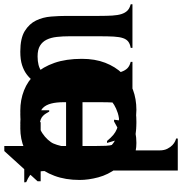

<svg xmlns="http://www.w3.org/2000/svg" viewBox="2 -612 813 856"><g transform="rotate(-90 408.0 -184.5)"><path d="M75.2 202.1V-264.6Q75.2 -331.1 74.2 -369.1Q73.2 -407.2 68.8 -428.2Q64.5 -449.2 53.2 -457.5Q42 -465.8 23.4 -473.6L22.5 -482.4H150.4L160.2 -418.9Q171.9 -430.7 185.5 -444.8Q199.2 -459 219.7 -471.7Q240.2 -484.4 270 -492.2Q299.8 -500 341.8 -500Q390.6 -500 432.6 -483.4Q474.6 -466.8 505.9 -433.1Q537.1 -399.4 555.2 -347.7Q573.2 -295.9 573.2 -225.6Q573.2 -167 555.7 -121.6Q538.1 -76.2 507.8 -44.9Q477.5 -13.7 436 2Q394.5 17.6 345.7 17.6Q323.2 17.6 289.1 12.7Q254.9 7.8 229.5 -6.8L198.2 -113.3H207Q221.7 -95.7 233.9 -85.4Q246.1 -75.2 260.7 -69.3Q275.4 -63.5 293.5 -61Q311.5 -58.6 335.9 -58.6Q365.2 -58.6 392.1 -69.3Q418.9 -80.1 438.5 -102.1Q458 -124 469.7 -157.2Q481.4 -190.4 481.4 -235.4Q481.4 -281.2 468.8 -316.4Q456.1 -351.6 435.1 -375.5Q414.1 -399.4 386.2 -411.1Q358.4 -422.9 327.1 -422.9Q273.4 -422.9 241.2 -401.4Q209 -379.9 192.4 -347.7Q175.8 -315.4 170.4 -276.4Q165 -237.3 165 -203.1V121.1Q165 141.6 172.4 155.8Q179.7 169.9 188.5 178.2Q197.3 186.5 206.1 190.4Q214.8 194.3 217.8 194.3V202.1Z M409.2 -295.9Q407.2 -311.5 401.4 -334Q395.5 -356.4 379.9 -376.5Q364.3 -396.5 338.4 -409.7Q312.5 -422.9 272.5 -422.9Q231.4 -422.9 204.1 -409.7Q176.8 -396.5 160.6 -376.5Q144.5 -356.4 136.2 -334Q127.9 -311.5 126 -295.9ZM457 -14.6Q418 0 376 8.8Q334 17.6 292 17.6Q213.9 17.6 164.1 -7.3Q114.3 -32.2 85.4 -70.3Q56.6 -108.4 44.9 -152.3Q33.2 -196.3 33.2 -235.4Q33.2 -298.8 51.8 -348.1Q70.3 -397.5 102.5 -431.2Q134.8 -464.8 179.2 -482.4Q223.6 -500 274.4 -500Q336.9 -500 378.4 -481Q419.9 -461.9 444.3 -433.1Q468.8 -404.3 480.5 -370.1Q492.2 -335.9 496.6 -305.2Q501 -274.4 500.5 -251.5Q500 -228.5 501 -222.7H125Q126 -204.1 130.9 -176.3Q135.7 -148.4 152.3 -122.1Q168.9 -95.7 201.7 -77.1Q234.4 -58.6 290 -58.6Q323.2 -58.6 350.6 -64.9Q377.9 -71.3 399.4 -80.1Q420.9 -88.9 436.5 -100.1Q452.1 -111.3 460.9 -120.1L468.8 -116.2Z M85.9 -310.5Q85.9 -356.4 84 -385.7Q82 -415 76.7 -433.1Q71.3 -451.2 60.5 -460Q49.8 -468.8 34.2 -473.6V-482.4H162.1L168.9 -418H170.9Q178.7 -430.7 187.5 -445.3Q196.3 -460 209.5 -472.2Q222.7 -484.4 240.7 -492.2Q258.8 -500 287.1 -500Q300.8 -500 315.4 -497.6Q330.1 -495.1 343.8 -493.2V-371.1H337.9Q334 -377.9 329.6 -385.3Q325.2 -392.6 318.8 -398.9Q312.5 -405.3 302.2 -409.2Q292 -413.1 277.3 -413.1Q222.7 -413.1 199.2 -365.7Q175.8 -318.4 175.8 -237.3V-170.9Q175.8 -126 178.2 -96.7Q180.7 -67.4 186 -49.3Q191.4 -31.2 201.2 -22Q210.9 -12.7 228.5 -7.8V0H85.9Z M291 0Q265.6 8.8 244.1 13.2Q222.7 17.6 198.2 17.6Q159.2 17.6 138.2 4.9Q117.2 -7.8 107.4 -28.8Q97.7 -49.8 96.2 -75.7Q94.7 -101.6 94.7 -127V-409.2H27.3V-422.9L162.1 -571.3H184.6V-482.4H291V-409.2H184.6V-165Q184.6 -137.7 185.5 -118.2Q186.5 -98.6 190.9 -85.4Q195.3 -72.3 206.1 -65.4Q216.8 -58.6 235.4 -58.6Q251 -58.6 265.6 -66.4Q280.3 -74.2 293.9 -82H301.8Z M409.2 -295.9Q407.2 -311.5 401.4 -334Q395.5 -356.4 379.9 -376.5Q364.3 -396.5 338.4 -409.7Q312.5 -422.9 272.5 -422.9Q231.4 -422.9 204.1 -409.7Q176.8 -396.5 160.6 -376.5Q144.5 -356.4 136.2 -334Q127.9 -311.5 126 -295.9ZM457 -14.6Q418 0 376 8.8Q334 17.6 292 17.6Q213.9 17.6 164.1 -7.3Q114.3 -32.2 85.4 -70.3Q56.6 -108.4 44.9 -152.3Q33.2 -196.3 33.2 -235.4Q33.2 -298.8 51.8 -348.1Q70.3 -397.5 102.5 -431.2Q134.8 -464.8 179.2 -482.4Q223.6 -500 274.4 -500Q336.9 -500 378.4 -481Q419.9 -461.9 444.3 -433.1Q468.8 -404.3 480.5 -370.1Q492.2 -335.9 496.6 -305.2Q501 -274.4 500.5 -251.5Q500 -228.5 501 -222.7H125Q126 -204.1 130.9 -176.3Q135.7 -148.4 152.3 -122.1Q168.9 -95.7 201.7 -77.1Q234.4 -58.6 290 -58.6Q323.2 -58.6 350.6 -64.9Q377.9 -71.3 399.4 -80.1Q420.9 -88.9 436.5 -100.1Q452.1 -111.3 460.9 -120.1L468.8 -116.2Z M85.9 0V-313.5Q85.9 -365.2 84.5 -393.6Q83 -421.9 77.6 -437Q72.3 -452.1 61.5 -458.5Q50.8 -464.8 33.2 -473.6V-482.4H160.2L170.9 -415Q180.7 -427.7 192.9 -442.4Q205.1 -457 224.6 -470.2Q244.1 -483.4 271.5 -491.7Q298.8 -500 338.9 -500Q391.6 -500 424.3 -484.9Q457 -469.7 475.6 -441.4Q494.1 -413.1 500.5 -371.6Q506.8 -330.1 506.8 -276.4V-147.5Q506.8 -114.3 508.3 -89.8Q509.8 -65.4 515.6 -48.8Q521.5 -32.2 531.2 -22.5Q541 -12.7 559.6 -7.8V0H365.2V-7.8Q381.8 -10.7 392.6 -18.6Q403.3 -26.4 408.7 -42Q414.1 -57.6 415.5 -83.5Q417 -109.4 417 -147.5V-267.6Q417 -299.8 414.6 -328.6Q412.1 -357.4 401.9 -378.4Q391.6 -399.4 370.6 -411.1Q349.6 -422.9 312.5 -422.9Q270.5 -422.9 243.7 -407.7Q216.8 -392.6 202.1 -365.7Q187.5 -338.9 181.6 -301.3Q175.8 -263.7 175.8 -218.8V-147.5Q175.8 -114.3 177.7 -89.8Q179.7 -65.4 185.1 -48.8Q190.4 -32.2 200.2 -22.5Q210 -12.7 228.5 -7.8V0Z M407.2 -5.9Q377.9 3.9 348.1 10.7Q318.4 17.6 287.1 17.6Q234.4 17.6 188.5 2.4Q142.6 -12.7 108.9 -44.9Q75.2 -77.1 56.2 -126Q37.1 -174.8 37.1 -243.2Q37.1 -302.7 54.7 -350.6Q72.3 -398.4 102.5 -431.6Q132.8 -464.8 174.3 -482.4Q215.8 -500 263.7 -500Q305.7 -500 335 -490.2Q364.3 -480.5 380.9 -480.5Q385.7 -480.5 390.6 -481.4Q395.5 -482.4 400.4 -483.4H407.2V-368.2H400.4Q387.7 -377.9 376 -388.2Q364.3 -398.4 349.6 -406.2Q335 -414.1 317.4 -418.5Q299.8 -422.9 276.4 -422.9Q246.1 -422.9 219.7 -412.1Q193.4 -401.4 173.3 -378.9Q153.3 -356.4 141.1 -322.3Q128.9 -288.1 128.9 -243.2Q128.9 -198.2 141.6 -163.6Q154.3 -128.9 175.3 -105.5Q196.3 -82 224.1 -70.3Q252 -58.6 283.2 -58.6Q310.5 -58.6 331.5 -65.4Q352.5 -72.3 367.7 -81.5Q382.8 -90.8 393.6 -101.6Q404.3 -112.3 410.2 -119.1H418Z M409.2 -295.9Q407.2 -311.5 401.4 -334Q395.5 -356.4 379.9 -376.5Q364.3 -396.5 338.4 -409.7Q312.5 -422.9 272.5 -422.9Q231.4 -422.9 204.1 -409.7Q176.8 -396.5 160.6 -376.5Q144.5 -356.4 136.2 -334Q127.9 -311.5 126 -295.9ZM457 -14.6Q418 0 376 8.8Q334 17.6 292 17.6Q213.9 17.6 164.1 -7.3Q114.3 -32.2 85.4 -70.3Q56.6 -108.4 44.9 -152.3Q33.2 -196.3 33.2 -235.4Q33.2 -298.8 51.8 -348.1Q70.3 -397.5 102.5 -431.2Q134.8 -464.8 179.2 -482.4Q223.6 -500 274.4 -500Q336.9 -500 378.4 -481Q419.9 -461.9 444.3 -433.1Q468.8 -404.3 480.5 -370.1Q492.2 -335.9 496.6 -305.2Q501 -274.4 500.5 -251.5Q500 -228.5 501 -222.7H125Q126 -204.1 130.9 -176.3Q135.7 -148.4 152.3 -122.1Q168.9 -95.7 201.7 -77.1Q234.4 -58.6 290 -58.6Q323.2 -58.6 350.6 -64.9Q377.9 -71.3 399.4 -80.1Q420.9 -88.9 436.5 -100.1Q452.1 -111.3 460.9 -120.1L468.8 -116.2Z M85.9 0V-328.1Q85.9 -374 83.5 -400.9Q81.1 -427.7 75.2 -442.4Q69.3 -457 59.1 -462.9Q48.8 -468.8 34.2 -473.6V-482.4H161.1L170.9 -416Q180.7 -428.7 192.4 -443.4Q204.1 -458 221.7 -470.7Q239.3 -483.4 264.2 -491.7Q289.1 -500 326.2 -500Q358.4 -500 379.4 -492.2Q400.4 -484.4 414.6 -472.2Q428.7 -460 438.5 -444.8Q448.2 -429.7 456.1 -417Q465.8 -430.7 477.1 -445.3Q488.3 -460 504.9 -472.2Q521.5 -484.4 545.4 -492.2Q569.3 -500 605.5 -500Q665 -500 697.3 -480Q729.5 -460 744.1 -429.7Q758.8 -399.4 761.7 -362.8Q764.6 -326.2 764.6 -293V-147.5Q764.6 -114.3 766.1 -89.8Q767.6 -65.4 772.9 -48.8Q778.3 -32.2 788.1 -22.5Q797.9 -12.7 816.4 -7.8V0H622.1V-7.8Q639.6 -10.7 649.9 -18.6Q660.2 -26.4 665.5 -42Q670.9 -57.6 672.4 -83.5Q673.8 -109.4 673.8 -147.5V-281.2Q673.8 -310.5 670.9 -336.9Q668 -363.3 658.7 -382.3Q649.4 -401.4 631.8 -412.1Q614.3 -422.9 584 -422.9Q541 -422.9 518.1 -405.8Q495.1 -388.7 484.9 -365.2Q474.6 -341.8 472.2 -317.4Q469.7 -293 469.7 -278.3V-147.5Q469.7 -114.3 471.7 -89.8Q473.6 -65.4 479 -48.8Q484.4 -32.2 494.1 -22.5Q503.9 -12.7 522.5 -7.8V0H328.1V-7.8Q344.7 -10.7 355.5 -18.6Q366.2 -26.4 371.6 -42Q377 -57.6 378.4 -83.5Q379.9 -109.4 379.9 -147.5V-305.7Q379.9 -373 355.5 -397.9Q331.1 -422.9 293 -422.9Q273.4 -422.9 252.9 -418Q232.4 -413.1 215.3 -396.5Q198.2 -379.9 187 -349.1Q175.8 -318.4 175.8 -265.6V-147.5Q175.8 -114.3 177.2 -89.8Q178.7 -65.4 184.6 -48.8Q190.4 -32.2 200.2 -22.5Q210 -12.7 228.5 -7.8V0Z"/></g></svg>

Font: Padauk Grand Pro
Style: Regular
Weight: 400
Designer: Debbi Hosken
Foundry: SIL
Version: Version 2.8.2